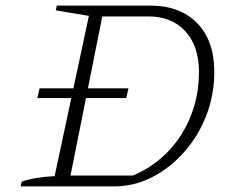

<svg xmlns="http://www.w3.org/2000/svg" viewBox="-20 -669 825 689"><path d="M518 -649Q626 -649 687.5 -586Q749 -523 749 -411Q749 -329 720.5 -255Q692 -181 641 -123.5Q590 -66 525.5 -33Q461 0 388 0H54L58 -17Q80 -25 109.5 -30Q139 -35 176 -37L299 -612L180 -632L184 -649ZM456 -39Q510 -61 554 -98Q598 -135 629.5 -184Q661 -233 677.5 -290.5Q694 -348 694 -411Q694 -503 645.5 -556.5Q597 -610 513 -610H347L233 -39ZM122 -352H441L433 -317H114Z"/></svg>

Font: Piazzolla Thin Thin
Style: Italic
Weight: 250
Italic angle: -11.3°
Version: Version 2.005